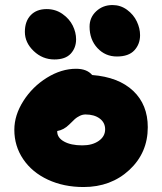

<svg xmlns="http://www.w3.org/2000/svg" viewBox="-20 -773 646 765"><path d="M445.8 -547.9Q399.4 -547.9 368.2 -581.5Q336.9 -615.2 336.9 -667Q336.9 -703.6 363.5 -728.3Q390.1 -752.9 428.2 -752.9Q460.4 -752.9 486.3 -733.9Q512.2 -714.8 525.1 -687.5Q538.1 -660.2 538.1 -632.8Q538.1 -597.2 515.4 -572.5Q492.7 -547.9 445.8 -547.9ZM196.8 -536.1Q149.4 -536.1 114.3 -569.6Q79.1 -603 79.1 -646Q79.1 -688 102.3 -712.4Q125.5 -736.8 166 -736.8Q201.2 -736.8 228.8 -717.5Q256.3 -698.2 269.8 -671.1Q283.2 -644 283.2 -616.2Q283.2 -582.5 262 -559.3Q240.7 -536.1 196.8 -536.1ZM313 -27.8Q233.9 -27.8 170.9 -57.1Q107.9 -86.4 72.5 -138.7Q37.1 -190.9 37.1 -255.9Q37.1 -314 73.2 -370.8Q109.4 -427.7 167 -463.4Q224.6 -499 283.2 -499Q326.2 -499 347.2 -474.1Q452.6 -465.8 510.7 -410.9Q568.8 -356 568.8 -266.1Q568.8 -164.1 495.4 -95.9Q421.9 -27.8 313 -27.8ZM208 -249Q208 -224.1 235.4 -209Q262.7 -193.8 308.1 -193.8Q348.1 -193.8 373.5 -211.7Q398.9 -229.5 398.9 -257.8Q398.9 -284.7 377.2 -300.8Q355.5 -316.9 320.8 -316.9Q308.6 -316.9 297.1 -311Q285.6 -305.2 278.8 -299.1Q272 -293 255.9 -276.9Q234.4 -255.4 208 -251Z"/></svg>

Font: Shantell Sans Irregular
Style: Regular
Weight: 800
Designer: Stephen Nixon, Anya Danilova, Shantell Martin
Foundry: Arrow Type
Version: Version 1.006;[9816181b4]